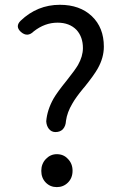

<svg xmlns="http://www.w3.org/2000/svg" viewBox="-20 -764 503 797"><path d="M215.8 12.7Q188.5 12.7 169.9 -6.3Q151.4 -25.4 151.4 -54.7Q151.4 -84 170.4 -104Q189.5 -124 215.8 -124Q244.1 -124 261.7 -104.5Q281.2 -85 281.2 -55.2Q281.2 -25.4 262.2 -6.3Q243.2 12.7 215.8 12.7ZM210 -215.8Q193.4 -215.8 182.6 -229.5Q172.9 -242.2 171.9 -260.7Q175.8 -307.6 202.1 -354.5Q217.8 -381.8 256.8 -429.7Q291 -472.7 303.7 -494.1Q324.2 -530.3 324.2 -564.5Q324.2 -610.4 297.9 -639.6Q268.6 -669.9 218.8 -669.9Q166 -669.9 120.1 -633.8Q93.8 -607.4 66.4 -631.8Q42 -654.3 65.4 -677.7Q134.8 -744.1 228.5 -744.1Q311.5 -744.1 361.3 -696.8Q411.1 -649.4 411.1 -570.3Q411.1 -524.4 385.7 -479.5Q371.1 -453.1 331.1 -403.3Q327.1 -398.4 325.2 -396.5Q293.9 -358.4 280.3 -334Q258.8 -297.9 253.9 -262.7Q252.9 -241.2 241.7 -228.5Q230.5 -215.8 210 -215.8Z"/></svg>

Font: Bpmf GenSen Rounded R
Style: R
Weight: 400
Foundry: But Ko
Version: Version 1.320